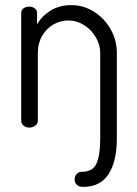

<svg xmlns="http://www.w3.org/2000/svg" viewBox="-20 -499 536 751"><path d="M437 -292V43.4Q437 131 405 181.5Q373 232 305 232Q288 232 280 223.5Q272 215.1 272 203Q272 190 279.9 181.5Q287.8 173 300 173Q343.2 173 357.6 140.3Q372 107.5 372 43V-292Q372 -323.5 354.8 -353.2Q337.6 -382.8 308.8 -400.9Q280 -419 247.5 -419Q216.8 -419 189.4 -403.5Q162 -388 145 -358.9Q128 -329.8 128 -292V-26Q128 -16 118.1 -8Q108.2 0 95 0Q81 0 72 -8Q63 -16 63 -26V-449Q63 -459.8 72 -466.4Q81 -473 94.8 -473Q107.4 -473 116.2 -466Q125 -459 125 -449V-403Q142 -435 176.9 -457Q211.7 -479 258.5 -479Q306.3 -479 347.2 -453.5Q388 -428 412.5 -385Q437 -342 437 -292Z"/></svg>

Font: Dosis
Style: Regular
Weight: 400
Designer: Edgar Tolentino, Pablo Impallari, Igino Marini
Foundry: Edgar Tolentino, Pablo Impallari, Igino Marini
Version: Version 1.007;Glyphs 3.1.1 (3134)